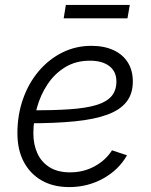

<svg xmlns="http://www.w3.org/2000/svg" viewBox="-20 -740 607 770"><path d="M257.8 10.3Q193.8 10.3 147.5 -16.1Q101.1 -42.5 75.4 -90.8Q49.8 -139.2 49.8 -205.6Q49.8 -279.3 72.3 -343Q94.7 -406.7 135.3 -454.6Q175.8 -502.4 229.7 -529.3Q283.7 -556.2 346.7 -556.2Q397.9 -556.2 435.3 -538.8Q472.7 -521.5 492.7 -489.5Q512.7 -457.5 512.7 -413.1Q512.7 -363.8 487.1 -331.3Q461.4 -298.8 409.9 -280Q358.4 -261.2 280 -253.4Q201.7 -245.6 97.2 -245.6L105 -297.4Q194.8 -297.4 259.5 -301.8Q324.2 -306.2 365.7 -318.6Q407.2 -331.1 427 -354Q446.8 -377 446.8 -413.6Q446.8 -453.1 418.5 -474.9Q390.1 -496.6 340.8 -496.6Q284.2 -496.6 241.7 -470.7Q199.2 -444.8 170.9 -402.3Q142.6 -359.9 128.2 -308.3Q113.8 -256.8 113.8 -205.6Q113.8 -160.6 129.9 -125.2Q146 -89.8 178.7 -69.3Q211.4 -48.8 261.2 -48.8Q314.9 -48.8 359.4 -73Q403.8 -97.2 429.2 -137.2L489.3 -117.2Q456.5 -59.1 394.3 -24.4Q332 10.3 257.8 10.3ZM500.5 -720.2 491.2 -666.5H235.4L244.1 -720.2Z"/></svg>

Font: Inter Light
Style: Italic
Weight: 300
Italic angle: -9.3988°
Designer: Rasmus Andersson
Foundry: rsms
Version: Version 4.001;git-66647c0bb